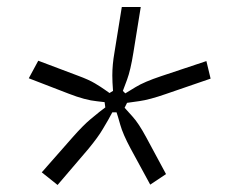

<svg xmlns="http://www.w3.org/2000/svg" viewBox="-20 -630 640 547"><path d="M62 -407 89 -457 203 -414Q233 -403 250.5 -392.5Q268 -382 278.5 -374.5Q289 -367 292 -365L302 -371Q300 -397 300 -415Q300 -446 306 -480L327 -610H381L360 -480Q352 -430 342 -403Q332 -376 330 -371L337 -364Q342 -367 366.5 -382Q391 -397 439 -413L568 -456L580 -406L452 -362Q406 -346 377.5 -342Q349 -338 342 -337L335 -323Q340 -317 357.5 -298Q375 -279 397 -238L453 -134L408 -104L352 -207Q330 -248 322.5 -275Q315 -302 312 -310H300L288 -288Q286 -285 273 -262.5Q260 -240 232 -206L144 -103L99 -139L187 -239Q217 -273 238 -290.5Q259 -308 263 -311L280 -324L278 -339Q273 -340 256.5 -341.5Q240 -343 219.5 -348.5Q199 -354 176 -363Z"/></svg>

Font: JetBrains Mono Extra Light
Style: Italic
Weight: 200
Italic angle: -9°
Monospace: yes
Designer: Philipp Nurullin, Konstantin Bulenkov
Foundry: JetBrains
Version: 2.002